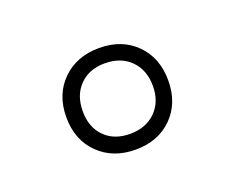

<svg xmlns="http://www.w3.org/2000/svg" viewBox="-57 -811 644 494"><g transform="rotate(-20 265.0 -564.0)"><path d="M143 -463.5Q104 -502 104 -564Q104 -626 143 -664.5Q182 -703 244 -703Q306 -703 344.5 -664.5Q383 -626 383 -564Q383 -502 344.5 -463.5Q306 -425 244 -425Q182 -425 143 -463.5ZM244 -468Q288 -468 314.5 -494.5Q341 -521 341 -564Q341 -608 314.5 -634.5Q288 -661 244 -661Q201 -661 175 -634.5Q149 -608 149 -564Q149 -520 175 -494Q201 -468 244 -468Z"/></g></svg>

Font: TypoPRO Titillium Text
Style: 250 wt
Weight: 300
Designer: Accademia di Belle Arti di Urbino and others
Foundry: Accademia di Belle Arti di Urbino and others.
Version: Version 25.000